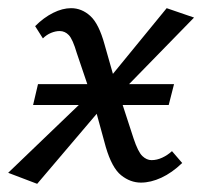

<svg xmlns="http://www.w3.org/2000/svg" viewBox="-30 -441 495 470"><path d="M315 6Q289 6 266.5 -12Q244 -30 229 -81L200 -187L158 -311Q148 -345 138.5 -355Q129 -365 116 -365Q106 -365 95 -360.5Q84 -356 75 -347L56 -377Q77 -398 100 -409.5Q123 -421 144 -421Q170 -421 191 -402Q212 -383 226 -332L253 -237L297 -102Q308 -69 318.5 -59Q329 -49 341 -49Q354 -49 367 -55Q380 -61 391 -71L416 -42Q391 -18 365 -6Q339 6 315 6ZM61 9 -10 -18 214 -233 231 -191ZM243 -191 225 -234 378 -421 445 -398ZM51 -184 63 -235H396L383 -184Z"/></svg>

Font: Ysabeau Office Medium
Style: Italic
Weight: 500
Italic angle: -12°
Designer: Christian Thalmann (Catharsis Fonts)
Version: Version 2.001;gftools[0.9.30]; featfreeze: tnum,lnum,ss02